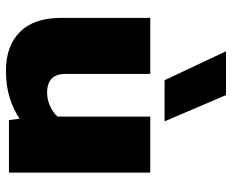

<svg xmlns="http://www.w3.org/2000/svg" viewBox="-87 -681 778 644"><g transform="rotate(90 302.0 -359.0)"><path d="M249 -522 152 -728H299L387 -522ZM217 10Q134 10 87 -37Q40 -84 40 -175V-474H228V-190Q228 -128 291 -128Q314 -128 336 -138Q358 -148 371 -163V-474H559V0H383L378 -36Q350 -16 309.5 -3Q269 10 217 10Z"/></g></svg>

Font: Kanit
Style: Bold
Weight: 700
Designer: Katatrad Team
Foundry: CadsonDemak
Version: Version 2.000; ttfautohint (v1.8.3)